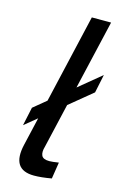

<svg xmlns="http://www.w3.org/2000/svg" viewBox="-110 -741 513 799"><g transform="rotate(15 146.5 -341.0)"><path d="M178.2 -311 133.8 -119.6Q126.5 -95.2 133.1 -80.8Q139.6 -66.4 166.5 -66.4Q179.7 -66.4 207 -70.8L195.8 0.5Q152.3 8.3 120.6 8.3Q22 8.3 47.9 -104.5L76.2 -226.6L22.5 -182.6L39.6 -262.2L94.7 -307.6L183.1 -689.9H266.1L196.8 -391.6L293.5 -471.2L276.9 -392.1Z"/></g></svg>

Font: HK Grotesk Medium Legacy Italic
Style: Regular
Weight: 500
Italic angle: -13°
Designer: Alfredo Marco Pradil
Foundry: Hanken Design Co.
Version: Version 2.022;PS 002.022;hotconv 1.0.88;makeotf.lib2.5.64775